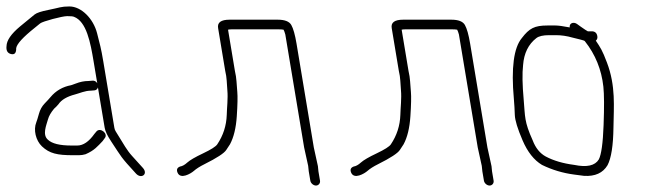

<svg xmlns="http://www.w3.org/2000/svg" viewBox="-35 -544 2015 595"><path d="M-0.7 -376.5C10.3 -373.9 15.6 -380 15.2 -395C17.4 -408.1 36.4 -428.9 72.3 -457.5C80.3 -463.8 86 -468.5 89.5 -471.5C96.7 -477.7 157.5 -494 173.2 -494C184.2 -494 191.2 -493.3 194.1 -492C233.2 -477.3 245.4 -412.1 255.2 -353L266.4 -286C262.7 -292 257.6 -294.7 251 -294L239.2 -293C226.1 -293 212.9 -290.3 199.5 -285L185.4 -280C159.3 -275.1 138 -262.8 121.5 -243C117.6 -238.3 111.5 -231.7 103.2 -223.1C94.9 -214.4 89 -203.8 85.6 -191.1C82.1 -178.4 79.4 -169.7 77.5 -165C68 -141.6 75.8 -108.7 94.9 -90.5C118.5 -68.1 143.1 -63 190.5 -63H210C216.3 -63 223 -64 230 -66C257.7 -77.9 267.5 -90.6 283.2 -107L289.7 -116C301.1 -129.7 276.3 -150 264.2 -137L257.5 -129C240.5 -105 222.8 -93 204.5 -93H186.5C150.3 -93 126 -99 113.5 -111C95.5 -126.5 108.7 -155.9 113.7 -174.2C116.4 -184.3 122.7 -195.2 132.5 -207C137.8 -211.7 142.3 -216.3 146.2 -221C155.3 -234.7 172.6 -244.9 198.1 -251.5C211.3 -254.9 228.4 -263 246.2 -263L258 -264C263.3 -264.7 266.8 -267.7 268.5 -273L289.4 -148C291.1 -137.3 298 -123 310 -105C343.7 -54.4 336.6 -60.4 386.5 -6C402.9 11.9 425.3 -4.6 407.5 -24C391.8 -41.2 388.1 -45.7 374.2 -60.8C358.5 -77.9 346.5 -99.9 334 -120L323.8 -136.5C321.5 -140.2 320 -144 319.4 -148L285.2 -353C278.1 -395.6 274.6 -406.5 265.9 -440.8C254.4 -486.1 217.1 -524 180.2 -524C153.2 -524 149.7 -520 115.3 -513.3C93.2 -509 78.8 -504.3 72.2 -499C57.7 -487.3 42.2 -474.2 27.1 -462C-0.6 -438.9 -14.5 -418.6 -14.8 -401C-16.4 -387.3 -11.7 -379.1 -0.7 -376.5Z M956.7 16 951.8 -13C951.1 -17.7 950.5 -23 950.2 -29L937.5 -87L883.9 -409C879.3 -436.5 873.9 -455.7 867.7 -466.6C861.5 -477.5 847.5 -483 825.6 -483H676.6C649.9 -483 638 -474.3 640.9 -457L663 -324C668.2 -303.3 667.7 -285.4 669.6 -263.7C671.9 -239.4 668.1 -209.5 667.7 -188C666.6 -154.6 656.7 -124.1 638.2 -96.6C633.5 -89.7 618.9 -80.5 594.4 -68.8C569.9 -57.2 553.6 -47.7 545.5 -40.4C537.5 -33.1 530.1 -29 523.3 -28C514 -24.7 511.3 -18.4 515.2 -9C524.3 12.8 556 -5.8 565.6 -14.2C573.4 -21.1 584.3 -28.1 598.2 -35C637.3 -54.5 660 -69.4 666.3 -79.5C670.2 -85.8 674.1 -91.7 677.8 -97C689.4 -118.6 696.4 -147.6 698.8 -183.7C701.2 -219.9 701.7 -245 700.4 -259C698.1 -282.6 698.5 -301.6 693 -324L671.7 -452C674.9 -452.7 678.2 -453 681.6 -453H830.6C835.2 -453 839.6 -452.7 843.7 -452C845.6 -448.7 847.4 -443.7 849.2 -437L907.5 -87L920 -30C920.4 -23.3 921.1 -17.7 921.8 -13L926.7 16C928 23.9 936.2 31 944.2 31C952.1 31 958 23.9 956.7 16Z M1494.7 16 1489.8 -13C1489.1 -17.7 1488.5 -23 1488.2 -29L1475.5 -87L1421.9 -409C1417.3 -436.5 1411.9 -455.7 1405.7 -466.6C1399.5 -477.5 1385.5 -483 1363.6 -483H1214.6C1187.9 -483 1176 -474.3 1178.9 -457L1201 -324C1206.2 -303.3 1205.7 -285.4 1207.6 -263.7C1209.9 -239.4 1206.1 -209.5 1205.7 -188C1204.6 -154.6 1194.7 -124.1 1176.2 -96.6C1171.5 -89.7 1156.9 -80.5 1132.4 -68.8C1107.9 -57.2 1091.6 -47.7 1083.5 -40.4C1075.5 -33.1 1068.1 -29 1061.3 -28C1052 -24.7 1049.3 -18.4 1053.2 -9C1062.3 12.8 1094 -5.8 1103.6 -14.2C1111.4 -21.1 1122.3 -28.1 1136.2 -35C1175.3 -54.5 1198 -69.4 1204.3 -79.5C1208.2 -85.8 1212.1 -91.7 1215.8 -97C1227.4 -118.6 1234.4 -147.6 1236.8 -183.7C1239.2 -219.9 1239.7 -245 1238.4 -259C1236.1 -282.6 1236.5 -301.6 1231 -324L1209.7 -452C1212.9 -452.7 1216.2 -453 1219.6 -453H1368.6C1373.2 -453 1377.6 -452.7 1381.7 -452C1383.6 -448.7 1385.4 -443.7 1387.2 -437L1445.5 -87L1458 -30C1458.4 -23.3 1459.1 -17.7 1459.8 -13L1464.7 16C1466 23.9 1474.2 31 1482.2 31C1490.1 31 1496 23.9 1494.7 16Z M1777.7 -416C1810 -375.2 1829 -328.4 1834.8 -275.6C1837.3 -252 1837.6 -212.3 1835.5 -156.4C1833.5 -100.5 1828.5 -65 1820.7 -50C1809 -30.6 1783.6 -24.9 1744.5 -33C1709.7 -37.5 1680.2 -46.2 1656.2 -59C1638.2 -68.8 1624.7 -85.5 1615.8 -109C1589.2 -167.9 1592.6 -181.9 1587.9 -235C1583.7 -281.5 1583.1 -317.2 1586 -342C1588.7 -378.8 1602.4 -406.8 1627.2 -426C1635 -432 1648.1 -435 1666.6 -435H1687.6C1704.6 -435 1721.7 -432.5 1739.1 -427.5C1752.6 -423.6 1777.2 -419.3 1777.7 -416ZM1661.6 -465C1621.4 -465 1605.1 -456.2 1582.1 -426C1557.1 -396 1548.8 -333.3 1557.4 -238C1558.9 -220.7 1559.9 -203.8 1560.4 -187.5C1561 -171.2 1568.9 -145.1 1584.4 -109.1C1599.8 -73.2 1619.8 -47.8 1644.5 -33C1676 -17.6 1709.3 -7.6 1744.5 -3C1759.8 -1 1759.8 -1 1775.2 1C1809.2 3 1833.4 -8 1847.7 -32C1859.2 -53.7 1865.4 -92.9 1866.1 -149.5C1866.9 -213 1873.7 -277.1 1845.9 -350.2C1831.2 -389.2 1825.4 -397 1811.4 -418C1815.5 -421.3 1817.1 -426 1816.1 -432C1814.4 -442 1808.6 -447 1798.6 -447H1786.6C1783.7 -448.3 1776.6 -453 1765.2 -461L1752.7 -470C1742 -477.2 1728.4 -472.1 1730.6 -459C1709.9 -463 1695.1 -465 1686.1 -465Z"/></svg>

Font: MewTooHand
Style: Lta
Weight: 400
Designer: Mew Too, Robert Jablonski
Version: Version 0.77